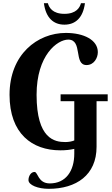

<svg xmlns="http://www.w3.org/2000/svg" viewBox="-20 -937 707 1207"><path d="M657 -344H361V-301H447V-54C432 -48 413 -44 390 -44C324 -44 210 -63 210 -341C210 -591 341 -688 409 -688C502 -688 441 -528 524 -528C571 -528 595 -573 595 -609C595 -686 507 -730 394 -730C215 -730 40 -595 40 -341C40 -97 182 8 359 8C393 8 420 5 447 -1V29C447 139 393 216 293 216C218 216 219 144 197 144C173 144 159 172 159 195C159 227 220 250 286 250C460 250 587 163 587 -14V-301H657ZM385 -782C453 -782 502 -824 514 -917H489C482 -890 460 -850 385 -850C310 -850 288 -890 281 -917H256C268 -824 317 -782 385 -782Z"/></svg>

Font: Berkshire Swash
Style: Regular
Weight: 700
Designer: Astigmatic (AOETI)
Foundry: Astigmatic (AOETI)
Version: Version 1.000